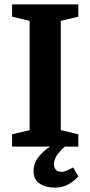

<svg xmlns="http://www.w3.org/2000/svg" viewBox="-20 -668 412 875"><path d="M35 -56 115 -75V-573L35 -592V-648H337V-592L257 -573V-75L337 -56V0H276Q260 13 243 34.5Q226 56 226 81Q226 95 234 105Q242 115 261 115Q272 115 286 109Q300 103 313 95L337 136Q337 136 324 149Q311 162 287 174.5Q263 187 230 187Q188 187 160.5 168.5Q133 150 133 113Q133 75 156 46.5Q179 18 209 0H35Z"/></svg>

Font: Faustina VF Beta
Style: Regular
Weight: 400
Designer: Alfonso Garcia
Foundry: Omnibus-Type
Version: Version 1.006